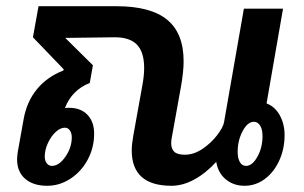

<svg xmlns="http://www.w3.org/2000/svg" viewBox="-20 -588 978 618"><path d="M896 -153Q896 -109 879 -71.5Q862 -34 832.5 -12Q803 10 767 10Q732 10 707 -10.5Q682 -31 676 -67Q642 -30 605 -10Q568 10 532 10Q404 10 404 -104Q404 -123 409 -151L438 -312Q444 -344 444 -369Q444 -420 421 -444Q398 -468 350 -468L190 -466L279 -378L269 -321Q211 -298 189 -240Q193 -241 202 -241Q240 -241 261.5 -218.5Q283 -196 283 -158Q283 -113 262.5 -74.5Q242 -36 207 -13Q172 10 132 10Q87 10 61 -12.5Q35 -35 35 -75Q35 -82 37 -98L56 -204Q66 -261 99 -301Q132 -341 184 -361L185 -365L86 -468L104 -568H355Q465 -568 518 -524.5Q571 -481 571 -391Q571 -358 563 -312L534 -151Q531 -138 531 -127Q531 -109 541 -99.5Q551 -90 575 -90Q604 -90 632 -109Q660 -128 679 -153Q698 -178 701 -194L765 -560H891L838 -255Q865 -245 880.5 -217Q896 -189 896 -153ZM825 -150Q825 -171 817.5 -183.5Q810 -196 797 -196Q777 -196 761 -166Q745 -136 745 -99Q745 -79 752 -66.5Q759 -54 772 -54Q792 -54 808.5 -83.5Q825 -113 825 -150ZM189 -177Q174 -177 159 -163Q144 -149 134 -127Q124 -105 124 -84Q124 -71 130.5 -62.5Q137 -54 147 -54Q170 -54 190.5 -83.5Q211 -113 211 -146Q211 -159 205 -168Q199 -177 189 -177Z"/></svg>

Font: KoHo
Style: Bold Italic
Weight: 700
Italic angle: -10°
Version: Version 1.000; ttfautohint (v1.6)